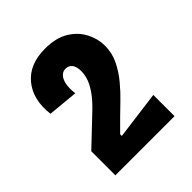

<svg xmlns="http://www.w3.org/2000/svg" viewBox="-129 -761 569 569"><g transform="rotate(-45 156.0 -476.5)"><path d="M30 -270V-371L109 -446Q135 -470 149.5 -489.5Q164 -509 170.5 -526Q177 -543 177 -559Q177 -579 169.5 -588.5Q162 -598 148 -598Q138 -598 130 -590Q122 -582 118.5 -566Q115 -550 118 -526L23 -535Q15 -601 48.5 -642Q82 -683 148 -683Q194 -683 223 -665Q252 -647 266 -619.5Q280 -592 280 -564Q280 -533 267 -506.5Q254 -480 234.5 -456.5Q215 -433 195.5 -414.5Q176 -396 162 -382L126 -346V-339L278 -359V-270Z"/></g></svg>

Font: Bricolage Grotesque Condensed SemiBold
Style: Regular
Weight: 600
Width: 3
Designer: Mathieu Triay
Foundry: Atelier Triay
Version: Version 1.000;gftools[0.9.30]